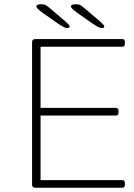

<svg xmlns="http://www.w3.org/2000/svg" viewBox="-20 -884 632 904"><path d="M147 0Q131 0 131 -14V-686Q131 -700 147 -700H556Q568 -700 568 -686V-678Q568 -664 556 -664H171V-376H526Q538 -376 538 -362V-354Q538 -340 526 -340H171V-36H556Q568 -36 568 -22V-14Q568 0 556 0ZM296 -752Q283 -752 253 -773L183 -822Q151 -845 151 -854Q151 -864 175 -864Q188 -864 196 -859.5Q204 -855 220 -841L287 -784Q296 -776 302 -769.5Q308 -763 308 -760Q308 -752 296 -752ZM459 -752Q446 -752 416 -773L346 -822Q314 -845 314 -854Q314 -864 338 -864Q351 -864 359 -859.5Q367 -855 383 -841L450 -784Q459 -776 465 -769.5Q471 -763 471 -760Q471 -752 459 -752Z"/></svg>

Font: Asap Semi Expanded Thin
Style: Regular
Weight: 100
Width: 6
Designer: Pablo Cosgaya
Foundry: Omnibus-Type
Version: Version 3.001; ttfautohint (v1.8.4.7-5d5b)